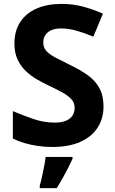

<svg xmlns="http://www.w3.org/2000/svg" viewBox="-20 -744 591 985"><path d="M511 -198Q511 -135 480 -88Q449 -41 390.5 -15.5Q332 10 248 10Q211 10 175.5 5Q140 0 107.5 -9.5Q75 -19 46 -33V-174Q97 -152 151.5 -133.5Q206 -115 260 -115Q297 -115 319.5 -125Q342 -135 352.5 -152Q363 -169 363 -191Q363 -218 344.5 -237Q326 -256 295 -272.5Q264 -289 224 -308Q199 -320 170 -336.5Q141 -353 114.5 -377.5Q88 -402 71 -437Q54 -472 54 -521Q54 -585 83.5 -630.5Q113 -676 167.5 -700Q222 -724 296 -724Q352 -724 402.5 -711Q453 -698 508 -674L459 -556Q410 -576 371 -587Q332 -598 291 -598Q263 -598 243 -589Q223 -580 212.5 -564Q202 -548 202 -526Q202 -501 217 -483.5Q232 -466 262 -450Q292 -434 337 -412Q392 -386 430.5 -358Q469 -330 490 -292Q511 -254 511 -198ZM352 71Q342 93 329.5 117.5Q317 142 302.5 168Q288 194 271 221H184V208Q190 188 195.5 162Q201 136 206.5 109Q212 82 214 61H352Z"/></svg>

Font: Noto Sans Sinhala
Style: Regular
Weight: 400
Designer: Jelle Bosma - Monotype Design Team
Foundry: Monotype Imaging Inc.
Version: Version 2.006